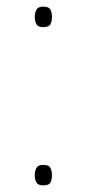

<svg xmlns="http://www.w3.org/2000/svg" viewBox="-20 -552 260 580"><path d="M85 -501Q85 -513 90 -522.5Q95 -532 110 -532Q128 -532 132.5 -522.5Q137 -513 137 -501Q137 -488 132.5 -479Q128 -470 110 -470Q95 -470 90 -479Q85 -488 85 -501ZM85 -23Q85 -35 90 -44.5Q95 -54 110 -54Q128 -54 132.5 -44.5Q137 -35 137 -23Q137 -10 132.5 -1Q128 8 110 8Q95 8 90 -1Q85 -10 85 -23Z"/></svg>

Font: Noto Sans Gujarati Thin
Style: Regular
Weight: 100
Designer: Jelle Bosma - Monotype Design Team, Universal Thirst
Foundry: Monotype Imaging Inc.
Version: Version 2.106; ttfautohint (v1.8.4.7-5d5b)